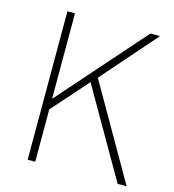

<svg xmlns="http://www.w3.org/2000/svg" viewBox="-108 -817 823 907"><g transform="rotate(15 303.5 -363.0)"><path d="M110 0V-726H147V-310H149L516 -726H563L330 -460L594 0H550L302 -431L147 -256V0Z"/></g></svg>

Font: Noto Sans TC Thin
Style: Regular
Weight: 100
Designer: Ryoko NISHIZUKA 西塚涼子 (kana, bopomofo & ideographs); Paul D. Hunt (Latin, Greek & Cyrillic); Sandoll Communications 산돌커뮤니
Foundry: Adobe
Version: Version 2.004-H2;hotconv 1.0.118;makeotfexe 2.5.65603